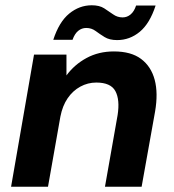

<svg xmlns="http://www.w3.org/2000/svg" viewBox="-20 -708 660 728"><path d="M22 0 109 -501H232V-422Q262 -463 308 -488Q354 -513 412 -513Q477 -513 515 -484.5Q553 -456 566.5 -405.5Q580 -355 568 -285L517 0H378L426 -272Q435 -330 417.5 -362.5Q400 -395 345 -395Q313 -395 284.5 -379.5Q256 -364 236.5 -335.5Q217 -307 209 -266L162 0ZM182 -557Q204 -625 242.5 -656.5Q281 -688 328 -688Q357 -688 375 -676.5Q393 -665 409 -653.5Q425 -642 445 -642Q462 -642 475.5 -653.5Q489 -665 496 -687H570Q548 -619 510 -587.5Q472 -556 424 -556Q395 -556 376.5 -567.5Q358 -579 342.5 -590.5Q327 -602 307 -602Q290 -602 276.5 -591Q263 -580 255 -557Z"/></svg>

Font: DM Sans 18pt ExtraBold
Style: Italic
Weight: 800
Italic angle: -10°
Designer: Colophon Foundry, Jonny Pinhorn
Foundry: Colophon Foundry
Version: Version 4.004;gftools[0.9.30]